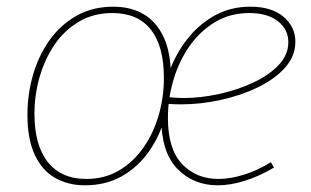

<svg xmlns="http://www.w3.org/2000/svg" viewBox="-20 -548 930 574"><path d="M234 6Q184 6 145 -16Q106 -38 84 -85Q62 -132 62 -205Q62 -266 78.5 -323.5Q95 -381 127.5 -427Q160 -473 208 -500.5Q256 -528 319 -528Q371 -528 409.5 -505.5Q448 -483 469.5 -436.5Q491 -390 491 -318Q491 -258 474.5 -200Q458 -142 425.5 -95.5Q393 -49 345 -21.5Q297 6 234 6ZM238 -13Q293 -13 336 -38.5Q379 -64 409 -107Q439 -150 454.5 -204Q470 -258 470 -315Q470 -410 431 -459.5Q392 -509 316 -509Q260 -509 216.5 -483.5Q173 -458 143.5 -415Q114 -372 98.5 -318Q83 -264 83 -208Q83 -114 123 -63.5Q163 -13 238 -13ZM631 6Q558 6 510 -43.5Q462 -93 462 -196Q462 -258 480.5 -317Q499 -376 534 -423.5Q569 -471 618 -499.5Q667 -528 728 -528Q792 -528 827.5 -498Q863 -468 863 -423Q863 -380 832 -345.5Q801 -311 750 -286.5Q699 -262 639 -249Q579 -236 521 -236Q508 -236 497.5 -236.5Q487 -237 476 -238L480 -258Q491 -257 503.5 -256Q516 -255 529 -255Q580 -255 635 -267Q690 -279 737 -301Q784 -323 813 -353.5Q842 -384 842 -422Q842 -460 811 -484.5Q780 -509 725 -509Q668 -509 623 -482Q578 -455 546.5 -410Q515 -365 498.5 -309Q482 -253 482 -195Q482 -102 524.5 -57.5Q567 -13 633 -13Q668 -13 708.5 -25.5Q749 -38 790 -63L799 -47Q755 -21 712 -7.5Q669 6 631 6Z"/></svg>

Font: Bitter Thin
Style: Italic
Weight: 100
Italic angle: -9°
Designer: Sol Matas, and Bitter project Authors
Foundry: Sol Matas
Version: Version 2.002